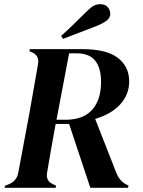

<svg xmlns="http://www.w3.org/2000/svg" viewBox="-20 -894 682 914"><path d="M2 0 4 -10 20 -16Q60 -32 67 -72L119 -350Q129 -407 140 -468.5Q151 -530 161 -589Q169 -630 130 -646L120 -650L122 -660H374Q487 -660 541 -618.5Q595 -577 595 -506Q595 -445 553 -398Q511 -351 433 -328L535 -68Q551 -30 585 -14L592 -10L589 0H410L309 -304H245Q235 -252 225 -194Q215 -136 204 -71Q197 -31 235 -16L247 -10L245 0ZM249 -324H299Q380 -326 420.5 -373.5Q461 -421 461 -503Q461 -640 347 -640H309ZM271 -723Q300 -749 330.5 -778.5Q361 -808 388 -835Q411 -858 425 -866Q439 -874 458 -874Q481 -874 493 -860Q505 -846 505 -827Q505 -811 489.5 -797.5Q474 -784 439 -770Q397 -754 358.5 -739Q320 -724 280 -709Z"/></svg>

Font: DM Serif Display
Style: Italic
Weight: 400
Italic angle: -12°
Designer: Colophon Foundry, Frank Grießhammer
Foundry: Colophon Foundry
Version: Version 5.100; ttfautohint (v1.8.2)